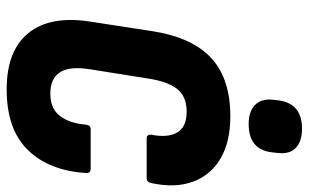

<svg xmlns="http://www.w3.org/2000/svg" viewBox="-195 -723 926 576"><g transform="rotate(90 268.0 -435.0)"><path d="M248 8Q132 8 79 -57.5Q26 -123 45 -244L74 -432Q93 -550 155 -606.5Q217 -663 329 -663Q405 -663 455 -634Q505 -605 525 -551Q545 -497 529 -425Q526 -412 515 -412H396Q383 -412 384 -425Q394 -475 377.5 -503.5Q361 -532 315 -532Q272 -532 249.5 -506.5Q227 -481 217 -425L188 -243Q178 -182 196.5 -152.5Q215 -123 261 -123Q306 -123 328 -152Q350 -181 354 -230Q356 -244 367 -244H486Q500 -244 499 -230Q492 -119 430 -55.5Q368 8 248 8ZM352 -718Q315 -718 295.5 -736.5Q276 -755 279 -789L281 -807Q290 -878 366 -878Q404 -878 423.5 -859.5Q443 -841 439 -806L437 -788Q429 -718 352 -718Z"/></g></svg>

Font: Sofia Sans Condensed Black
Style: Italic
Weight: 900
Italic angle: -9°
Version: Version 4.100